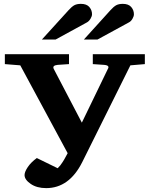

<svg xmlns="http://www.w3.org/2000/svg" viewBox="-20 -949 768 985"><path d="M723.1 -620.1 648.9 -613.8 401.9 -117.2Q335 16.1 216.8 16.1Q168.9 16.1 137.5 -5.6Q106 -27.3 106 -50.8Q106 -67.4 122.6 -92Q139.2 -116.7 168.9 -138.2L275.9 -85.9Q283.2 -93.3 289.1 -100.3Q294.9 -107.4 301 -117.2Q307.1 -127 309.6 -131.1Q312 -135.3 319.1 -148.4Q326.2 -161.6 327.1 -163.1L84 -613.8L4.9 -620.1V-670.9H334V-620.1L275.9 -616.2Q246.6 -613.3 255.9 -595.2L399.9 -319.8L533.2 -595.2Q538.6 -603.5 534.7 -609.1Q530.8 -614.7 514.2 -616.2Q482.9 -618.2 456.1 -620.1V-670.9H723.1ZM667 -876Q667 -865.2 659.4 -852.3Q651.9 -839.4 641.1 -834L480 -746.1H410.2L546.9 -897Q563.5 -915.5 576.7 -922.4Q589.8 -929.2 609.9 -929.2Q639.2 -929.2 653.1 -913.1Q667 -897 667 -876ZM452.1 -876Q452.1 -865.7 444.3 -852.8Q436.5 -839.8 425.8 -834L265.1 -746.1H194.8L332 -897Q348.6 -915.5 361.8 -922.4Q375 -929.2 395 -929.2Q424.3 -929.2 438.2 -913.1Q452.1 -897 452.1 -876Z"/></svg>

Font: Veleka
Style: Bold
Weight: 700
Designer: Stefan Peev, Context Ltd, 2016; SIL International, 1997-2014.
Foundry: Stefan Peev, Context Ltd, 2016
Version: Version 1.000